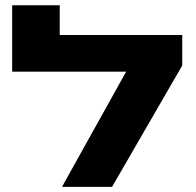

<svg xmlns="http://www.w3.org/2000/svg" viewBox="-20 -727 763 747"><path d="M689 -472.2 416 0H221.2L470.7 -448.2H27.3V-706.5H212.4V-590.8H689Z"/></svg>

Font: Heebo Black
Style: Regular
Weight: 900
Designer: Oded Ezer
Foundry: Meir Sadan
Version: Version 2.001; ttfautohint (v1.5.14-ce02) -l 8 -r 50 -G 200 